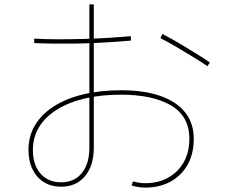

<svg xmlns="http://www.w3.org/2000/svg" viewBox="-20 -821 1040 870"><path d="M638 29Q622 29 606 26.5Q590 24 576 19L583 1Q597 5 611 7Q625 9 638 9Q698 9 743 -16.5Q788 -42 813 -87Q838 -132 838 -192Q838 -295 754.5 -343.5Q671 -392 528 -392Q437 -392 363.5 -374.5Q290 -357 237.5 -324Q185 -291 157 -245Q129 -199 129 -141Q129 -74 163.5 -34.5Q198 5 257 5Q317 5 351 -37Q385 -79 385 -152V-801H405V-152Q405 -70 365 -22.5Q325 25 257 25Q212 25 179 4.5Q146 -16 127.5 -53.5Q109 -91 109 -142Q109 -204 138.5 -253.5Q168 -303 223 -338.5Q278 -374 355.5 -393Q433 -412 529 -412Q634 -412 707.5 -386Q781 -360 819.5 -311Q858 -262 858 -192Q858 -125 830.5 -75.5Q803 -26 753.5 1.5Q704 29 638 29ZM135 -626V-646Q183 -643 240.5 -643Q298 -643 357.5 -644.5Q417 -646 472.5 -649.5Q528 -653 573 -657V-637Q538 -634 495 -631Q452 -628 405 -626Q358 -624 310.5 -623.5Q263 -623 218 -623.5Q173 -624 135 -626ZM920 -521Q889 -542 850 -566Q811 -590 773 -612Q735 -634 707 -648L716 -667Q736 -657 762.5 -642Q789 -627 818.5 -609Q848 -591 877 -573Q906 -555 931 -538Z"/></svg>

Font: Murecho Thin Thin
Style: Regular
Weight: 250
Version: Version 1.010